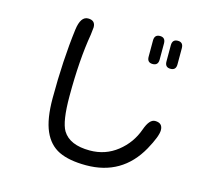

<svg xmlns="http://www.w3.org/2000/svg" viewBox="-116 -918 1232 1118"><g transform="rotate(15 500.0 -358.5)"><path d="M714.8 -778.3Q748 -778.3 748 -742.2V-644.5Q748 -609.4 714.8 -609.4Q681.6 -609.4 681.6 -644.5V-742.2Q681.6 -778.3 714.8 -778.3ZM822.3 -778.3Q855.5 -778.3 855.5 -742.2V-644.5Q855.5 -609.4 822.3 -609.4Q789.1 -609.4 789.1 -644.5V-742.2Q789.1 -778.3 822.3 -778.3ZM284.2 -768.6Q328.1 -768.6 328.1 -726.6L323.2 -681.6Q295.9 -523.4 295.9 -303.7Q295.9 -150.4 327.1 -98.6Q370.1 -28.3 491.2 -28.3Q585 -28.3 656.2 -84.5Q727.5 -140.6 757.8 -226.6Q781.2 -293 815.4 -293Q861.3 -293 861.3 -249Q861.3 -212.9 814.5 -127.9Q709 60.5 492.2 60.5Q390.6 60.5 328.6 30.8Q266.6 1 235.4 -70.3Q204.1 -141.6 204.1 -266.6Q204.1 -495.1 228.5 -686.5Q239.3 -768.6 284.2 -768.6Z"/></g></svg>

Font: jf-openhuninn-1.1
Style: Regular
Weight: 400
Designer: [Kosugi Maru]
      Designed by Motoya company      

      [Varela Round]
      Joe Prince(Latin component); Avraham Co
Foundry: justfont CO.,LTD.
Version: 1.1